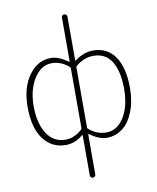

<svg xmlns="http://www.w3.org/2000/svg" viewBox="-107 -873 985 1201"><g transform="rotate(-10 385.0 -272.5)"><path d="M405.3 -459Q402.3 -456.1 402.3 -452.1V-68.4Q402.3 -64.5 405.3 -61.5Q457 -17.6 515.6 -17.6Q585.9 -17.6 629.4 -87.4Q672.9 -157.2 672.9 -268.6Q672.9 -376 635.3 -439.9Q597.7 -503.9 517.6 -503.9Q458 -503.9 405.3 -459ZM364.3 -63.5Q367.2 -66.4 367.2 -70.3V-452.1Q367.2 -456.1 364.3 -459Q314.5 -503.9 253.9 -503.9Q186.5 -503.9 141.6 -433.1Q96.7 -362.3 96.7 -258.8Q96.7 -149.4 139.2 -83.5Q181.6 -17.6 257.8 -17.6Q313.5 -17.6 364.3 -63.5ZM367.2 228.5V-25.4Q367.2 -30.3 363.3 -27.3Q312.5 15.6 254.9 15.6Q164.1 15.6 111.3 -56.2Q58.6 -127.9 58.6 -258.8Q58.6 -383.8 114.7 -460.4Q170.9 -537.1 254.9 -537.1Q301.8 -537.1 363.3 -494.1Q367.2 -492.2 367.2 -496.1V-773.4Q367.2 -781.2 372.1 -786.1Q377 -791 384.3 -791Q391.6 -791 397 -786.1Q402.3 -781.2 402.3 -773.4V-495.1Q402.3 -491.2 405.3 -494.1Q462.9 -537.1 521.5 -537.1Q614.3 -537.1 662.1 -465.3Q710 -393.6 710 -268.6Q710 -181.6 683.6 -115.7Q657.2 -49.8 613.3 -17.1Q569.3 15.6 514.6 15.6Q465.8 15.6 405.3 -27.3Q402.3 -30.3 402.3 -25.4V228.5Q402.3 235.4 397 240.7Q391.6 246.1 384.3 246.1Q377 246.1 372.1 240.7Q367.2 235.4 367.2 228.5Z"/></g></svg>

Font: Gen Jyuu Gothic ExtraLight
Style: Regular
Weight: 100
Designer: [Source Han Sans]
Ryoko NISHIZUKA  (kana & ideographs); Paul D. Hunt (Latin, Greek & Cyrillic); Wenlong ZHANG  (bopomofo
Version: Version 1.002.20150607